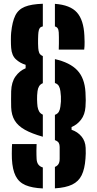

<svg xmlns="http://www.w3.org/2000/svg" viewBox="-20 -820 528 1049"><path d="M214 -73Q153.5 -90 116 -111Q78.5 -132 60.5 -161.5Q42.5 -191 41 -234Q40.5 -256 40.5 -275.8Q40.5 -295.5 41 -321Q42.5 -371.5 64.8 -402.5Q87 -433.5 120 -447V-466Q89.5 -475 66.8 -496Q44 -517 41 -558Q39.5 -577 39.5 -602Q39.5 -627 41 -642Q47 -701.5 63.5 -735Q80 -768.5 115.5 -783Q151 -797.5 214 -799.5V-676Q202.5 -673.5 197.2 -666.5Q192 -659.5 190 -644Q188.5 -632 188 -606.5Q187.5 -581 189 -557Q190 -542.5 194.2 -531.5Q198.5 -520.5 214 -513.5V-365.5Q200.5 -360 193.8 -349Q187 -338 185 -322Q182 -299 182.5 -276.8Q183 -254.5 185 -238Q187.5 -222 194 -210.8Q200.5 -199.5 214 -193.5ZM301 -549Q301.5 -564.5 301.8 -583Q302 -601.5 301.8 -617.8Q301.5 -634 301 -643Q300 -658 295 -665.5Q290 -673 280 -675.5V-799Q363.5 -793 400.2 -752Q437 -711 441 -626Q442 -615 442.2 -591Q442.5 -567 440 -549ZM280 209V92Q293.5 86.5 299.8 75.8Q306 65 306 48Q306 31.5 306 15.5Q306 -0.5 306 -17Q306 -30 301.2 -39Q296.5 -48 280 -54.5V-192.5Q295 -198 301.5 -209.5Q308 -221 310 -238Q312 -251 312.8 -265Q313.5 -279 312.8 -293.5Q312 -308 310 -322Q308 -338.5 301.5 -350Q295 -361.5 280 -366.5V-497Q362 -478.5 402.2 -436Q442.5 -393.5 447 -316Q448.5 -287 448.5 -271.8Q448.5 -256.5 447 -236Q444 -193.5 422.5 -165.8Q401 -138 371 -126V-111Q404 -100 425.2 -74.5Q446.5 -49 448 -12Q449 1.5 448.5 18.5Q448 35.5 447 47Q443 103 426.2 137.2Q409.5 171.5 374.2 188.5Q339 205.5 280 209ZM214 209.5Q155.5 207 119.2 191.5Q83 176 65.5 141.5Q48 107 45 48Q44.5 37.5 44.5 19.5Q44.5 1.5 45 -14Q45.5 -29.5 46 -33H180Q179 -11 179 2.8Q179 16.5 179.2 26.8Q179.5 37 180 48Q181 68 189.8 79.2Q198.5 90.5 214 95Z"/></svg>

Font: Big Shoulders Stencil Text Thin Black
Style: Regular
Weight: 900
Version: Version 2.001